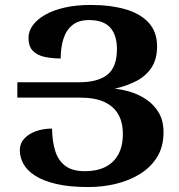

<svg xmlns="http://www.w3.org/2000/svg" viewBox="-20 -744 722 775"><path d="M337 11Q260 11 207 -1.5Q154 -14 121.5 -35Q89 -56 74.5 -82.5Q60 -109 60 -138Q60 -165 78 -184.5Q96 -204 125.5 -214.5Q155 -225 190 -225Q191 -173 203 -134.5Q215 -96 243.5 -74.5Q272 -53 323 -53Q371 -53 405 -70Q439 -87 457.5 -120.5Q476 -154 476 -204Q476 -249 458 -281.5Q440 -314 402 -332Q364 -350 302 -350H50V-412H300Q375 -412 413.5 -442.5Q452 -473 452 -546Q452 -602 425 -632.5Q398 -663 339 -663Q297 -663 272 -642.5Q247 -622 236 -587Q225 -552 225 -508Q189 -508 159.5 -514.5Q130 -521 112.5 -539Q95 -557 95 -591Q95 -618 112.5 -642Q130 -666 162.5 -684.5Q195 -703 241.5 -713.5Q288 -724 346 -724Q426 -724 486.5 -706.5Q547 -689 580.5 -652Q614 -615 614 -557Q614 -505 591.5 -471Q569 -437 530.5 -417Q492 -397 443 -386Q474 -383 508 -372.5Q542 -362 572 -341.5Q602 -321 621 -289Q640 -257 640 -210Q640 -152 614.5 -110.5Q589 -69 545.5 -42Q502 -15 448 -2Q394 11 337 11Z"/></svg>

Font: Noto Serif Armenian
Style: Bold
Weight: 700
Version: Version 2.007